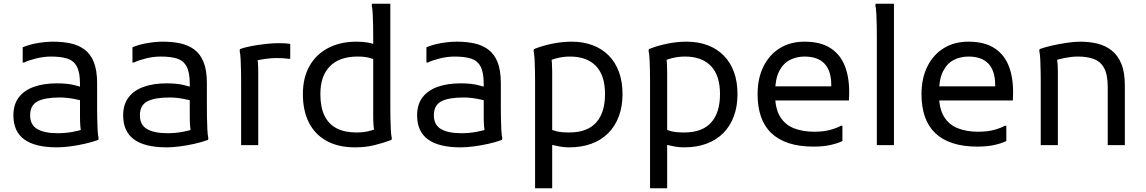

<svg xmlns="http://www.w3.org/2000/svg" viewBox="-20 -780 6158 1032"><path d="M286 12Q169 12 110.5 -30.5Q52 -73 52 -160Q52 -218 80.5 -256Q109 -294 161.5 -313Q214 -332 286 -332Q342 -332 379.5 -322.5Q417 -313 444 -304V-232Q417 -241 377 -248.5Q337 -256 302 -256Q221 -256 181.5 -235Q142 -214 142 -160Q142 -109 180 -86.5Q218 -64 290 -64Q330 -64 367 -70.5Q404 -77 436 -88L418 -61Q416 -69 414.5 -79Q413 -89 412 -100Q411 -111 410.5 -123Q410 -135 410 -148V-328Q410 -392 392.5 -423.5Q375 -455 340.5 -465.5Q306 -476 254 -476Q215 -476 174.5 -466Q134 -456 110 -444H102V-526Q138 -541 182.5 -548.5Q227 -556 266 -556Q316 -556 358.5 -547Q401 -538 433.5 -514.5Q466 -491 484 -447Q502 -403 502 -332V-200Q502 -180 502.5 -148Q503 -116 504.5 -85Q506 -54 510 -36L508 -28Q475 -16 435 -7Q395 2 355.5 7Q316 12 286 12Z M876 12Q759 12 700.5 -30.5Q642 -73 642 -160Q642 -218 670.5 -256Q699 -294 751.5 -313Q804 -332 876 -332Q932 -332 969.5 -322.5Q1007 -313 1034 -304V-232Q1007 -241 967 -248.5Q927 -256 892 -256Q811 -256 771.5 -235Q732 -214 732 -160Q732 -109 770 -86.5Q808 -64 880 -64Q920 -64 957 -70.5Q994 -77 1026 -88L1008 -61Q1006 -69 1004.5 -79Q1003 -89 1002 -100Q1001 -111 1000.5 -123Q1000 -135 1000 -148V-328Q1000 -392 982.5 -423.5Q965 -455 930.5 -465.5Q896 -476 844 -476Q805 -476 764.5 -466Q724 -456 700 -444H692V-526Q728 -541 772.5 -548.5Q817 -556 856 -556Q906 -556 948.5 -547Q991 -538 1023.5 -514.5Q1056 -491 1074 -447Q1092 -403 1092 -332V-200Q1092 -180 1092.5 -148Q1093 -116 1094.5 -85Q1096 -54 1100 -36L1098 -28Q1065 -16 1025 -7Q985 2 945.5 7Q906 12 876 12Z M1276 0V-344Q1276 -364 1275.5 -396Q1275 -428 1273.5 -459Q1272 -490 1268 -508L1270 -516Q1296 -526 1334.5 -533Q1373 -540 1411.5 -544Q1450 -548 1476 -548Q1500 -548 1515 -547Q1530 -546 1540 -544V-464H1532Q1519 -466 1501 -467Q1483 -468 1468 -468Q1437 -468 1403 -463Q1369 -458 1344 -453L1362 -478Q1368 -445 1368 -396V0Z M1888 12Q1798 12 1735.5 -22.5Q1673 -57 1640.5 -121Q1608 -185 1608 -274Q1608 -363 1644 -426Q1680 -489 1745 -522.5Q1810 -556 1896 -556Q1931 -556 1958.5 -551Q1986 -546 2003 -538L1999 -458Q1988 -463 1963.5 -469.5Q1939 -476 1902 -476Q1805 -476 1753.5 -424Q1702 -372 1702 -274Q1702 -203 1724.5 -157.5Q1747 -112 1790 -90Q1833 -68 1896 -68Q1931 -68 1959.5 -74.5Q1988 -81 2010 -91L1994 -63Q1990 -80 1988 -103.5Q1986 -127 1986 -152V-588Q1986 -608 1985.5 -640Q1985 -672 1983.5 -703Q1982 -734 1978 -752L1980 -760H2078V-200Q2078 -180 2078.5 -148Q2079 -116 2080.5 -85Q2082 -54 2086 -36L2084 -28Q2042 -12 1993.5 0Q1945 12 1888 12Z M2456 12Q2339 12 2280.5 -30.5Q2222 -73 2222 -160Q2222 -218 2250.5 -256Q2279 -294 2331.5 -313Q2384 -332 2456 -332Q2512 -332 2549.5 -322.5Q2587 -313 2614 -304V-232Q2587 -241 2547 -248.5Q2507 -256 2472 -256Q2391 -256 2351.5 -235Q2312 -214 2312 -160Q2312 -109 2350 -86.5Q2388 -64 2460 -64Q2500 -64 2537 -70.5Q2574 -77 2606 -88L2588 -61Q2586 -69 2584.5 -79Q2583 -89 2582 -100Q2581 -111 2580.5 -123Q2580 -135 2580 -148V-328Q2580 -392 2562.5 -423.5Q2545 -455 2510.5 -465.5Q2476 -476 2424 -476Q2385 -476 2344.5 -466Q2304 -456 2280 -444H2272V-526Q2308 -541 2352.5 -548.5Q2397 -556 2436 -556Q2486 -556 2528.5 -547Q2571 -538 2603.5 -514.5Q2636 -491 2654 -447Q2672 -403 2672 -332V-200Q2672 -180 2672.5 -148Q2673 -116 2674.5 -85Q2676 -54 2680 -36L2678 -28Q2645 -16 2605 -7Q2565 2 2525.5 7Q2486 12 2456 12Z M2856 232V-348Q2856 -366 2855.5 -397Q2855 -428 2853.5 -459Q2852 -490 2848 -508L2850 -516Q2894 -534 2947.5 -545Q3001 -556 3052 -556Q3115 -556 3165.5 -537Q3216 -518 3252 -481.5Q3288 -445 3307 -393Q3326 -341 3326 -274Q3326 -207 3306 -154Q3286 -101 3249 -64Q3212 -27 3159 -7.5Q3106 12 3040 12Q3009 12 2978.5 5.5Q2948 -1 2930 -5L2936 -87Q2948 -80 2972.5 -74Q2997 -68 3040 -68Q3136 -68 3184 -121Q3232 -174 3232 -274Q3232 -375 3183 -425.5Q3134 -476 3044 -476Q3010 -476 2978.5 -468.5Q2947 -461 2927 -450L2942 -478Q2945 -463 2946.5 -441Q2948 -419 2948 -396V232Z M3474 232V-348Q3474 -366 3473.5 -397Q3473 -428 3471.5 -459Q3470 -490 3466 -508L3468 -516Q3512 -534 3565.5 -545Q3619 -556 3670 -556Q3733 -556 3783.5 -537Q3834 -518 3870 -481.5Q3906 -445 3925 -393Q3944 -341 3944 -274Q3944 -207 3924 -154Q3904 -101 3867 -64Q3830 -27 3777 -7.5Q3724 12 3658 12Q3627 12 3596.5 5.5Q3566 -1 3548 -5L3554 -87Q3566 -80 3590.5 -74Q3615 -68 3658 -68Q3754 -68 3802 -121Q3850 -174 3850 -274Q3850 -375 3801 -425.5Q3752 -476 3662 -476Q3628 -476 3596.5 -468.5Q3565 -461 3545 -450L3560 -478Q3563 -463 3564.5 -441Q3566 -419 3566 -396V232Z M4352 8Q4276 8 4219.5 -10.5Q4163 -29 4125.5 -65Q4088 -101 4070 -153.5Q4052 -206 4052 -274Q4052 -359 4083.5 -422.5Q4115 -486 4171.5 -521Q4228 -556 4304 -556Q4392 -556 4446 -520Q4500 -484 4523.5 -419Q4547 -354 4544 -268L4543 -240H4116V-316H4448V-324Q4448 -399 4412 -437.5Q4376 -476 4304 -476Q4262 -476 4226 -458Q4190 -440 4168 -397Q4146 -354 4146 -280V-274Q4146 -197 4173 -153Q4200 -109 4247.5 -90.5Q4295 -72 4356 -72Q4407 -72 4443 -82Q4479 -92 4500 -104H4508V-22Q4484 -10 4445 -1Q4406 8 4352 8Z M4693 0V-588Q4693 -608 4692.5 -640Q4692 -672 4690.5 -703Q4689 -734 4685 -752L4687 -760H4785V0Z M5233 8Q5157 8 5100.5 -10.5Q5044 -29 5006.5 -65Q4969 -101 4951 -153.5Q4933 -206 4933 -274Q4933 -359 4964.5 -422.5Q4996 -486 5052.5 -521Q5109 -556 5185 -556Q5273 -556 5327 -520Q5381 -484 5404.5 -419Q5428 -354 5425 -268L5424 -240H4997V-316H5329V-324Q5329 -399 5293 -437.5Q5257 -476 5185 -476Q5143 -476 5107 -458Q5071 -440 5049 -397Q5027 -354 5027 -280V-274Q5027 -197 5054 -153Q5081 -109 5128.5 -90.5Q5176 -72 5237 -72Q5288 -72 5324 -82Q5360 -92 5381 -104H5389V-22Q5365 -10 5326 -1Q5287 8 5233 8Z M5574 0V-344Q5574 -364 5573.5 -396Q5573 -428 5571.5 -459Q5570 -490 5566 -508L5568 -516Q5594 -526 5634 -535Q5674 -544 5715 -550Q5756 -556 5786 -556Q5836 -556 5879 -545.5Q5922 -535 5955.5 -508.5Q5989 -482 6007.5 -436.5Q6026 -391 6026 -320V0H5934V-312Q5934 -378 5915 -413.5Q5896 -449 5860 -462.5Q5824 -476 5774 -476Q5742 -476 5705.5 -469Q5669 -462 5642 -452L5658 -480Q5662 -465 5664 -442.5Q5666 -420 5666 -396V0Z"/></svg>

Font: Kufam
Style: Regular
Weight: 400
Designer: Wael Morcos, Artur Schmal
Foundry: Original Type
Version: Version 1.301; ttfautohint (v1.8.3)